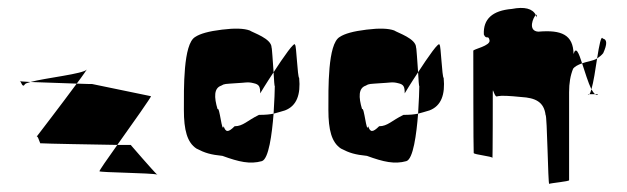

<svg xmlns="http://www.w3.org/2000/svg" viewBox="-20 -473 1545 473"><path d="M29 -273H30C30 -274 29 -274 29 -273ZM225 -51C228 -48 353 -47 367 -43C358 -51 302 -116 302 -116H269C244 -81 224 -52 225 -51ZM367 -43C368 -43 368 -42 368 -42ZM70 -136C74 -141 78 -116 81 -120C94 -119 211 -117 269 -116C307 -169 354 -236 352 -236L207 -266C207 -266 192 -266 169 -267C133 -218 70 -136 70 -136ZM55 -271C85 -270 134 -268 169 -267C185 -288 194 -302 194 -302C187 -291 91 -281 55 -271ZM30 -273C32 -270 36 -256 41 -265C42 -267 47 -269 55 -271C43 -272 33 -272 30 -273Z M433 -202C433 -153 441 -122 464 -107C485 -96 499 -92 528 -89C569 -74 596 -68 625 -76C642 -81 650 -142 654 -193C644 -191 634 -190 618 -190C589 -176 579 -162 558 -162C542 -146 536 -147 531 -162C527 -142 521 -212 516 -204C507 -234 507 -256 525 -262C533 -267 535 -266 561 -268C585 -269 590 -272 605 -268C619 -265 621 -259 621 -243C621 -243 636 -268 654 -295C652 -322 650 -356 649 -356C649 -378 604 -392 595 -398C581 -403 559 -404 527 -400C494 -396 473 -390 461 -382C431 -365 433 -254 433 -202ZM654 -193C663 -195 671 -198 682 -201C711 -212 721 -240 717 -281C713 -282 710 -364 707 -362C707 -374 678 -332 654 -295C655 -276 656 -260 657 -261C657 -252 656 -224 654 -193Z M789 -202C789 -153 797 -122 820 -107C841 -96 855 -92 884 -89C925 -74 952 -68 981 -76C998 -81 1006 -142 1010 -193C1000 -191 990 -190 974 -190C945 -176 935 -162 914 -162C898 -146 892 -147 887 -162C883 -142 877 -212 872 -204C863 -234 863 -256 881 -262C889 -267 891 -266 917 -268C941 -269 946 -272 961 -268C975 -265 977 -259 977 -243C977 -243 992 -268 1010 -295C1008 -322 1006 -356 1005 -356C1005 -378 960 -392 951 -398C937 -403 915 -404 883 -400C850 -396 829 -390 817 -382C787 -365 789 -254 789 -202ZM1010 -193C1019 -195 1027 -198 1038 -201C1067 -212 1077 -240 1073 -281C1069 -282 1066 -364 1063 -362C1063 -374 1034 -332 1010 -295C1011 -276 1012 -260 1013 -261C1013 -252 1012 -224 1010 -193Z M1146 -348C1146 -344 1146 -99 1147 -96C1148 -92 1193 -88 1193 -84C1194 -79 1194 -246 1194 -246C1194 -261 1198 -230 1206 -236C1216 -238 1234 -237 1264 -234C1299 -232 1320 -222 1324 -190C1328 -190 1330 -18 1333 -20C1336 -22 1382 -26 1382 -29V-246C1382 -268 1385 -287 1392 -304C1396 -309 1403 -313 1414 -317C1406 -342 1399 -360 1393 -340C1392 -387 1364 -400 1306 -395C1279 -397 1294 -431 1300 -436C1292 -452 1272 -457 1241 -451C1193 -447 1170 -426 1172 -388C1178 -374 1183 -388 1186 -374C1189 -360 1146 -352 1146 -348ZM1414 -317C1421 -296 1429 -269 1437 -253C1442 -270 1447 -302 1451 -329C1442 -323 1424 -321 1414 -317ZM1451 -329C1457 -333 1462 -337 1466 -342C1476 -364 1476 -376 1465 -378C1461 -387 1456 -361 1451 -329ZM1432 -241H1446C1443 -243 1440 -248 1437 -253C1435 -247 1434 -243 1432 -241ZM1429 -240C1427 -241 1429 -241 1432 -241C1431 -240 1430 -240 1429 -240ZM1446 -241C1452 -241 1455 -240 1452 -239C1450 -239 1448 -239 1446 -241ZM1300 -436C1301 -434 1301 -432 1302 -430C1303 -436 1302 -438 1300 -436Z"/></svg>

Font: Arrow
Style: Regular
Weight: 400
Version: Version 0.23